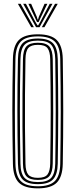

<svg xmlns="http://www.w3.org/2000/svg" viewBox="-20 -988 399 1014"><path d="M180 6.8Q109.8 6.8 79.6 -23.5Q49.5 -53.8 48.2 -122.8Q46.8 -202 46 -270.4Q45.2 -338.8 45.2 -403.4Q45.2 -468 46 -534.6Q46.8 -601.2 48.2 -677Q49.5 -746.5 79.6 -776.6Q109.8 -806.8 180 -806.8Q249.2 -806.8 279.6 -776.6Q310 -746.5 311.5 -677Q312.5 -605.2 313.2 -537Q314 -468.8 314 -401.5Q314 -334.2 313.4 -265.2Q312.8 -196.2 311.5 -122.8Q310 -53.8 279.8 -23.5Q249.5 6.8 180 6.8ZM180 -4.2Q242.8 -4.2 269.9 -31.9Q297 -59.5 298.2 -123Q299.2 -195.2 300 -262.8Q300.8 -330.2 300.8 -396.8Q300.8 -463.2 300.1 -532.4Q299.5 -601.5 298.2 -676.5Q297 -741 269.5 -768.4Q242 -795.8 180 -795.8Q115.5 -795.8 89.1 -767.6Q62.8 -739.5 61.5 -676.8Q60 -597.5 59.2 -528.8Q58.5 -460 58.5 -395.2Q58.5 -330.5 59.2 -264Q60 -197.5 61.5 -123Q62.8 -60.2 89.2 -32.2Q115.8 -4.2 180 -4.2ZM180 -15.5Q123.5 -15.5 99.6 -40.2Q75.8 -65 74.8 -123.2Q73.2 -202.5 72.5 -271.4Q71.8 -340.2 71.8 -404.9Q71.8 -469.5 72.5 -535.8Q73.2 -602 74.8 -676.2Q75.8 -735.2 99.6 -759.9Q123.5 -784.5 180 -784.5Q236.2 -784.5 260 -759.4Q283.8 -734.2 285 -676.2Q286.2 -594 286.9 -524.9Q287.5 -455.8 287.5 -392Q287.5 -328.2 286.8 -263.1Q286 -198 285 -123.5Q283.8 -66.5 260.4 -41Q237 -15.5 180 -15.5ZM180 -26.5Q230.8 -26.5 250.8 -49.2Q270.8 -72 271.8 -123.8Q273 -207.2 273.6 -275.8Q274.2 -344.2 274.2 -406.9Q274.2 -469.5 273.5 -534.5Q272.8 -599.5 271.8 -675.8Q270.8 -727.2 251 -750.4Q231.2 -773.5 180 -773.5Q129.8 -773.5 109.4 -751.2Q89 -729 88 -676.2Q86.5 -601.5 85.8 -534.5Q85 -467.5 85 -402.5Q85 -337.5 85.8 -269.1Q86.5 -200.8 88 -123.5Q89 -70.5 109.9 -48.5Q130.8 -26.5 180 -26.5ZM180 -37.8Q137 -37.8 119.5 -57.2Q102 -76.8 101.2 -123.8Q99.2 -230 98.6 -318Q98 -406 98.8 -491.6Q99.5 -577.2 101.2 -676Q102 -723.2 119.4 -742.8Q136.8 -762.2 180 -762.2Q224 -762.2 240.9 -742Q257.8 -721.8 258.5 -675.5Q259.8 -589.5 260.4 -520.8Q261 -452 261 -390.5Q261 -329 260.2 -265Q259.5 -201 258.5 -124.2Q257.8 -78.5 240.9 -58.1Q224 -37.8 180 -37.8ZM180 -48.8Q217.8 -48.8 231.1 -66.9Q244.5 -85 245.2 -124.8Q246.5 -206.8 247.1 -273Q247.8 -339.2 247.8 -400.5Q247.8 -461.8 247.1 -527.8Q246.5 -593.8 245.2 -675Q244.5 -715.5 231.1 -733.4Q217.8 -751.2 180 -751.2Q144 -751.2 129.6 -734.5Q115.2 -717.8 114.5 -675.8Q112.8 -575.5 112 -488.8Q111.2 -402 111.9 -314.5Q112.5 -227 114.5 -124Q115.2 -82.5 129.4 -65.6Q143.5 -48.8 180 -48.8ZM74.5 -967.8H89L158.8 -844.2H145ZM102.5 -967.8H117L166.2 -873.8L177.8 -854.2H181.8L193.2 -873.8L242.5 -967.8H257L188.8 -844.2H170.5ZM130 -967.8H144.5L174.5 -899L178.5 -885H181L185 -899L215.2 -967.8H230L192.5 -890.2L184 -871.5H175.5L166.8 -890.2ZM270.5 -967.8H284.8L214.5 -844.2H200.8Z"/></svg>

Font: Big Shoulders Inline Display Thin
Style: Regular
Weight: 400
Version: Version 2.002